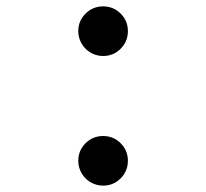

<svg xmlns="http://www.w3.org/2000/svg" viewBox="-20 -568 640 596"><path d="M223 -69Q223 -53.5 228.9 -39.3Q234.9 -25 245.6 -14.4Q256.2 -3.7 270.5 2.3Q284.7 8.2 300.2 8.2Q332.2 8.2 354.6 -14.4Q377 -36.9 377 -69Q377 -101 354.5 -123.4Q332.1 -145.8 300.1 -145.8Q268.2 -145.8 245.6 -123.4Q223 -101 223 -69ZM223 -471.4Q223 -455.9 228.9 -441.7Q234.9 -427.4 245.6 -416.8Q256.2 -406.1 270.5 -400.1Q284.7 -394.2 300.2 -394.2Q332.2 -394.2 354.6 -416.8Q377 -439.3 377 -471.4Q377 -503.4 354.5 -525.8Q332.1 -548.2 300.1 -548.2Q268.2 -548.2 245.6 -525.8Q223 -503.4 223 -471.4Z"/></svg>

Font: CommitMonoV143 ExtLt
Style: Regular
Weight: 200
Monospace: yes
Designer: Eigil Nikolajsen
Foundry: Eigil Nikolajsen
Version: Version 1.143